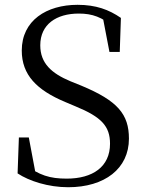

<svg xmlns="http://www.w3.org/2000/svg" viewBox="-20 -765 607 801"><path d="M264.3 16.1C416.7 16.1 517.9 -61.5 517.9 -186.6C517.9 -288.6 470.8 -344.6 319.2 -407.7L273.6 -426.1C195.4 -458.9 148 -500.7 148 -576C148 -663.6 215.4 -708.4 308.8 -708.4C366.7 -708.4 404.8 -693.2 455.9 -651.9L453 -684.1L406.3 -706.4L436.6 -548.4H479.6L484.4 -690.3C434.6 -724.7 380.2 -744.9 303.6 -744.9C174.5 -744.9 70.8 -679.7 70.8 -554.2C70.8 -452.4 133.2 -389.3 252.2 -339.4L294.6 -321.5C403.8 -276.9 439 -237.9 439 -165.4C439 -69.2 366.8 -19.8 258.3 -19.8C187.6 -19.8 144.8 -33.2 80.4 -80.6L85.7 -48.5L131.2 -26.6L100.2 -191.5H58.8L53.4 -41.6C101.5 -9.7 181.5 16.1 264.3 16.1Z"/></svg>

Font: Source Han Serif TW VF
Style: Regular
Weight: 250
Designer: Ryoko NISHIZUKA 西塚涼子 (kana & ideographs); Frank Grießhammer (Latin, Greek & Cyrillic); Wenlong ZHANG 张文龙 (bopomofo); San
Foundry: Adobe
Version: Version 2.002;hotconv 1.1.0;makeotfexe 2.6.0